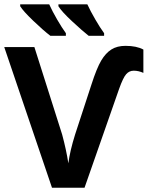

<svg xmlns="http://www.w3.org/2000/svg" viewBox="-20 -885 706 905"><path d="M610.4 -551.8Q589.4 -551.8 575 -535.6Q560.5 -519.5 541.5 -466.3L378.4 0H225.1L0 -663.1H142.1L272.9 -251Q292.5 -178.2 302.2 -115.2Q309.6 -173.3 334 -251L411.1 -486.8Q436 -564 457 -599.4Q478 -634.8 505.1 -651.9Q532.2 -668.9 571.3 -668.9Q624 -668.9 655.8 -651.4V-541.5Q632.8 -551.8 610.4 -551.8ZM397.9 -716.3Q369.6 -738.3 320.1 -784.4Q270.5 -830.6 255.4 -855.5V-864.7H391.6Q406.7 -832 429.4 -793Q452.1 -753.9 470.7 -728.5V-716.3ZM217.3 -716.3Q184.1 -741.7 136.7 -787.1Q89.4 -832.5 75.2 -855.5V-864.7H211.9Q226.6 -832 249.3 -793Q272 -753.9 290.5 -728.5V-716.3Z"/></svg>

Font: Bpm'online Open Sans
Style: Bold
Weight: 700
Foundry: Ascender Corporation
Version: Version 1.10